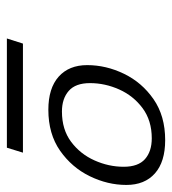

<svg xmlns="http://www.w3.org/2000/svg" viewBox="8 -763 488 544"><g transform="rotate(90 252.0 -491.0)"><path d="M377 -715Q438.5 -715 471.2 -686Q504 -657 504 -605Q504 -552 479.2 -501.2Q454.5 -450.5 407 -417.2Q359.5 -384 291 -384Q230 -384 197.2 -413.2Q164.5 -442.5 164.5 -494Q164.5 -547.5 189 -598.2Q213.5 -649 261 -682Q308.5 -715 377 -715ZM296 -422.5Q347 -422.5 381.8 -448.5Q416.5 -474.5 434.5 -514.8Q452.5 -555 452.5 -597.5Q452.5 -638.5 430.8 -657.8Q409 -677 372 -677Q321.5 -677 286.5 -651Q251.5 -625 233.5 -584.8Q215.5 -544.5 215.5 -502Q215.5 -461 237.5 -441.8Q259.5 -422.5 296 -422.5ZM89 -266.5 103.5 -312H412.5L398.5 -266.5Z"/></g></svg>

Font: Newsreader Caption Light
Style: Italic
Weight: 300
Italic angle: -17°
Designer: Hugues Gentile
Foundry: Production Type
Version: Version 1.001